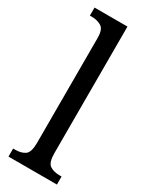

<svg xmlns="http://www.w3.org/2000/svg" viewBox="-199 -804 668 848"><g transform="rotate(30 135.0 -380.0)"><path d="M12 0V-41H23Q53 -41 72 -54Q91 -67 91 -115V-651Q91 -695 70 -707Q49 -719 23 -719H12V-760H180V-115Q180 -67 199 -54Q218 -41 248 -41H259V0Z"/></g></svg>

Font: Noto Serif Hebrew Condensed
Style: Regular
Weight: 400
Width: 3
Designer: Monotype Design Team
Foundry: Monotype Imaging Inc.
Version: Version 2.004; ttfautohint (v1.8.4.7-5d5b)